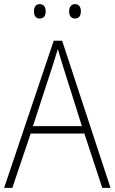

<svg xmlns="http://www.w3.org/2000/svg" viewBox="-20 -913 557 933"><path d="M145 -858C145 -837 154 -823 173 -823C193 -823 202 -837 202 -858C202 -878 193 -893 173 -893C154 -893 145 -878 145 -858ZM316 -858C316 -837 325 -823 344 -823C364 -823 373 -837 373 -858C373 -879 364 -893 344 -893C326 -893 316 -878 316 -858ZM477 0H517L282 -715H241L0 0H40L129 -264H390ZM288 -585 378 -300H140L233 -585C242 -614 252 -644 261 -675C270 -642 280 -611 288 -585Z"/></svg>

Font: Noto Sans Malayalam SemiCondensed ExtraLight
Style: Regular
Weight: 200
Width: 4
Designer: Jelle Bosma - Monotype Design Team
Foundry: Monotype Imaging Inc.
Version: Version 2.104